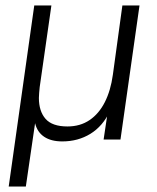

<svg xmlns="http://www.w3.org/2000/svg" viewBox="-20 -513 577 706"><path d="M12 173 106 -493H169L126 -193Q125 -182 124 -171.5Q123 -161 123 -153Q123 -104 147.5 -76Q172 -48 228 -48Q275 -48 309.5 -71.5Q344 -95 365.5 -137.5Q387 -180 395 -238L430 -493H493L423 0H361L378 -114L384 -104Q358 -49 312.5 -21Q267 7 209 7Q168 7 142.5 -10Q117 -27 109 -60L75 173Z"/></svg>

Font: Hanken Grotesk Light
Style: Italic
Weight: 300
Italic angle: -8°
Designer: Alfredo Marco Pradil
Foundry: Hanken Design Co.
Version: Version 3.013